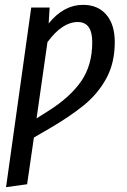

<svg xmlns="http://www.w3.org/2000/svg" viewBox="-20 -558 525 793"><path d="M454 -384Q454 -298 419 -234Q384 -170 326 -123Q268 -76 182 -26L120 10L92 203L5 215L109 -527H185L181 -461Q243 -538 323 -538Q384 -538 419 -497.5Q454 -457 454 -384ZM361 -384Q361 -467 301 -467Q237 -467 176 -384L131 -69L180 -100Q269 -156 315 -222Q361 -288 361 -384Z"/></svg>

Font: Fira Sans Compressed
Style: Italic
Weight: 400
Width: 1
Italic angle: -8°
Designer: bBox Type GmbH & Carrois Corporate GbR & Edenspiekermann AG
Foundry: bBox Type GmbH & Carrois Corporate GbR & Edenspiekermann AG
Version: Version 4.301